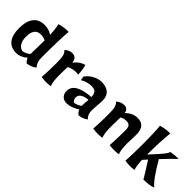

<svg xmlns="http://www.w3.org/2000/svg" viewBox="107 -1297 2058 2058"><g transform="rotate(45 1136.0 -267.5)"><path d="M38 -197Q38 -306 81.5 -362Q125 -418 210 -418Q273 -418 324 -383Q320 -477 306 -527Q362 -547 443 -547Q431 -430 431 -152Q431 -109 439 -84.5Q447 -60 470 -32Q448 -15 420 -3.5Q392 8 364 11Q339 -9 328 -40Q301 -16 269 -2Q237 12 205 12Q123 12 80.5 -41Q38 -94 38 -197ZM321 -89Q321 -121 323 -189Q325 -261 325 -299Q293 -317 253 -317Q155 -317 155 -186Q155 -130 177 -94Q199 -58 237 -50Q280 -56 321 -89Z M580 0Q587 -100 587 -213Q587 -268 583.5 -297Q580 -326 572.5 -343Q565 -360 548 -378Q567 -397 589.5 -405.5Q612 -414 630 -414Q698 -414 703 -341Q728 -373 756 -393Q784 -413 820 -423Q827 -402 832.5 -364.5Q838 -327 838 -295Q820 -298 803 -298Q773 -298 746 -290.5Q719 -283 701 -271Q699 -203 699 -150Q699 -45 719 0Q691 6 651 6Q621 6 580 0Z M874 -83Q874 -146 932 -181Q990 -216 1109 -225Q1107 -271 1088.5 -290.5Q1070 -310 1027 -310Q994 -310 960 -300Q926 -290 901 -273L893 -319Q923 -363 972.5 -390.5Q1022 -418 1073 -418Q1145 -418 1183 -383.5Q1221 -349 1221 -284Q1221 -248 1216 -203Q1212 -155 1212 -132Q1212 -95 1220 -73.5Q1228 -52 1251 -27Q1207 5 1150 11Q1123 -8 1111 -40Q1075 -16 1037.5 -2.5Q1000 11 969 11Q924 11 899 -15Q874 -41 874 -83ZM1102 -84V-92Q1102 -120 1105 -145L1108 -182Q1052 -177 1022 -157Q992 -137 992 -103Q992 -88 999.5 -73Q1007 -58 1019 -50Q1061 -55 1102 -84Z M1362 0Q1369 -100 1369 -213Q1369 -268 1365.5 -297Q1362 -326 1354.5 -343Q1347 -360 1330 -378Q1350 -397 1374 -405.5Q1398 -414 1417 -414Q1475 -414 1483 -355Q1510 -385 1545 -401.5Q1580 -418 1618 -418Q1735 -418 1735 -280L1733 -217L1731 -150Q1731 -45 1751 0Q1723 6 1678 6Q1647 6 1612 0Q1619 -109 1619 -235Q1619 -275 1604 -292.5Q1589 -310 1556 -310Q1513 -310 1484 -290L1483 -261Q1481 -197 1481 -150Q1481 -45 1501 0Q1473 6 1438 6Q1396 6 1362 0Z M1849 0Q1856 -128 1856 -255Q1856 -429 1846 -527Q1906 -547 1983 -547Q1976 -494 1971.5 -402Q1967 -310 1967 -227V-212Q2061 -313 2091.5 -351.5Q2122 -390 2122 -407Q2178 -418 2240 -418Q2185 -367 2090 -266Q2208 -63 2272 -15Q2221 6 2128 6Q2106 -36 2012 -181L1968 -132Q1973 -33 1988 0Q1957 6 1925 6Q1891 6 1849 0Z"/></g></svg>

Font: Mirza SemiBold
Style: Regular
Weight: 600
Designer: Arabic design by Kourosh Beigpour, Latin design by Eduardo Tunni, engineering by Lasse Fister
Version: Version 1.0010g